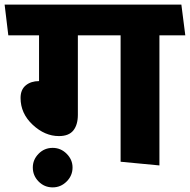

<svg xmlns="http://www.w3.org/2000/svg" viewBox="-31 -700 822 831"><path d="M491 0V-547H306V-203Q306 -160 286.5 -135.5Q267 -111 224 -111Q163 -111 110.5 -160Q58 -209 58 -276Q58 -312 80.5 -330.5Q103 -349 138 -349V-547H5Q1 -581 -3 -613.5Q-7 -646 -11 -680H754L771 -547H659V16ZM111 25Q111 -9 136 -34.5Q161 -60 197 -60Q232 -60 257.5 -34.5Q283 -9 283 25Q283 60 257.5 85.5Q232 111 197 111Q161 111 136 85.5Q111 60 111 25Z"/></svg>

Font: Palanquin Dark SemiBold
Style: Regular
Weight: 600
Designer: Pria Ravichandran
Version: Version 1.001